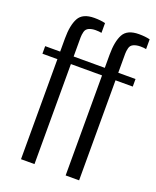

<svg xmlns="http://www.w3.org/2000/svg" viewBox="-149 -894 799 981"><g transform="rotate(20 251.0 -403.5)"><path d="M86.4 0V-543.9H4.9V-585H86.4V-656.7Q86.4 -728.5 107.7 -767.6Q128.9 -806.6 192.4 -806.6Q226.1 -806.6 252 -800.3V-747.1Q240.2 -750 219.7 -750Q199.2 -750 183.6 -743.2Q168 -736.3 163.8 -719.7Q159.7 -703.1 159.7 -688.5V-585H329.1V-656.7Q329.1 -728.5 350.3 -767.6Q371.6 -806.6 435.1 -806.6Q468.8 -806.6 494.6 -800.3V-747.1Q483.4 -750 462.9 -750Q442.4 -750 426.5 -743.2Q410.6 -736.3 406.5 -719.7Q402.3 -703.1 402.3 -688.5V-585H496.1V-543.9H402.3V0H329.1V-543.9H159.7V0Z"/></g></svg>

Font: Oswald-Light
Style: Light
Weight: 300
Designer: vernon adams
Foundry: vernon adams
Version: Version ; ttfautohint (v0.92.18-e454-dirty) -l 8 -r 50 -G 20